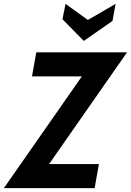

<svg xmlns="http://www.w3.org/2000/svg" viewBox="-59 -970 675 990"><path d="M-39 0 363 -576H106L128 -700H596L194 -124H451L429 0ZM373 -759 263 -871 279 -950 394 -867 537 -950 521 -862Z"/></svg>

Font: Cabin VF Beta
Style: Italic
Weight: 400
Italic angle: -7°
Designer: Pablo Impallari
Foundry: Pablo Impallari. http://www.impallari.com Igino Marini. http://www.ikern.com
Version: Version 2.300